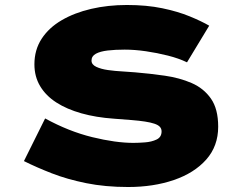

<svg xmlns="http://www.w3.org/2000/svg" viewBox="-20 -740 997 770"><path d="M494 10Q402 10 325.5 -5.5Q249 -21 187.5 -45Q126 -69 76 -94L161 -265Q256 -213 350 -190Q444 -167 515 -167Q535 -167 561.5 -169Q588 -171 608 -180.5Q628 -190 628 -213Q628 -224 621 -231.5Q614 -239 599 -244Q584 -249 561.5 -252.5Q539 -256 508 -258.5Q477 -261 437 -264Q365 -269 306.5 -285.5Q248 -302 206 -329Q164 -356 141 -394.5Q118 -433 118 -482Q118 -540 147 -584.5Q176 -629 227.5 -659Q279 -689 346 -704.5Q413 -720 489 -720Q568 -720 630.5 -707Q693 -694 740.5 -674.5Q788 -655 819 -637L730 -490Q697 -506 653.5 -517Q610 -528 565 -534.5Q520 -541 480 -541Q442 -541 412 -537.5Q382 -534 364.5 -524.5Q347 -515 347 -497Q347 -481 366 -472Q385 -463 413.5 -459Q442 -455 471.5 -453.5Q501 -452 521 -450Q581 -445 640.5 -436.5Q700 -428 748.5 -407Q797 -386 826 -344.5Q855 -303 855 -232Q855 -154 807 -100Q759 -46 677 -18Q595 10 494 10Z"/></svg>

Font: Lexend Zetta Black
Style: Regular
Weight: 900
Designer: Bonnie Shaver-Troup, Thomas Jockin
Foundry: Lexend
Version: Version 1.007